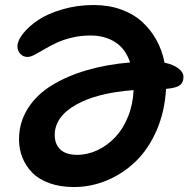

<svg xmlns="http://www.w3.org/2000/svg" viewBox="-20 -733 769 769"><path d="M275.9 16.1Q221.2 16.1 178.2 0.7Q135.3 -14.6 109.1 -41.5Q83 -68.4 69.6 -102.3Q56.2 -136.2 56.2 -174.8Q56.2 -242.2 91.1 -297.9Q126 -353.5 187.3 -391.1Q248.5 -428.7 328.1 -451.9Q407.7 -475.1 501 -482.9Q482.9 -537.6 441.4 -564.2Q399.9 -590.8 341.8 -590.8Q303.2 -590.8 266.8 -582Q230.5 -573.2 204.3 -560.5Q178.2 -547.9 156.7 -535.2Q135.3 -522.5 118.4 -513.7Q101.6 -504.9 90.8 -504.9Q72.8 -504.9 61.3 -517.3Q49.8 -529.8 49.8 -546.9Q49.8 -569.8 71.8 -597.9Q93.8 -626 131.6 -651.9Q169.4 -677.7 229 -695.3Q288.6 -712.9 355 -712.9Q415 -712.9 464.8 -695.1Q514.6 -677.2 549.3 -645.5Q584 -613.8 606.7 -572.5Q629.4 -531.2 639.2 -481.9Q674.3 -474.6 694.6 -459Q714.8 -443.4 714.8 -424.8Q714.8 -402.3 700 -391.4Q685.1 -380.4 645 -377Q640.1 -287.1 607.7 -211.9Q575.2 -136.7 524.4 -87.4Q473.6 -38.1 409.4 -11Q345.2 16.1 275.9 16.1ZM199.2 -191.9Q199.2 -155.8 221.7 -134.3Q244.1 -112.8 289.1 -112.8Q331.1 -112.8 370.6 -131.6Q410.2 -150.4 441.4 -183.3Q472.7 -216.3 492.7 -265.6Q512.7 -314.9 515.1 -372.1Q368.7 -361.3 283.9 -313.2Q199.2 -265.1 199.2 -191.9Z"/></svg>

Font: Shantell Sans Irregular
Style: Regular
Weight: 600
Designer: Stephen Nixon, Anya Danilova, Shantell Martin
Foundry: Arrow Type
Version: Version 1.006;[9816181b4]